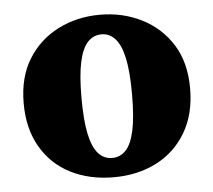

<svg xmlns="http://www.w3.org/2000/svg" viewBox="-44 -563 694 625"><g transform="rotate(-5 303.5 -250.5)"><path d="M304 15Q225 15 163.5 -16Q102 -47 67 -107Q32 -167 32 -250Q32 -335 68.5 -394Q105 -453 167 -484.5Q229 -516 304 -516Q378 -516 440 -485Q502 -454 539 -395.5Q576 -337 576 -252Q576 -168 540.5 -108Q505 -48 443.5 -16.5Q382 15 304 15ZM304 -48Q330 -48 348.5 -67.5Q367 -87 376.5 -131Q386 -175 386 -249Q386 -323 376.5 -367Q367 -411 348.5 -431.5Q330 -452 304 -452Q277 -452 258.5 -432Q240 -412 230.5 -368.5Q221 -325 221 -251Q221 -178 230.5 -133.5Q240 -89 258.5 -68.5Q277 -48 304 -48Z"/></g></svg>

Font: Source Serif 4 ExtraBold
Style: Regular
Weight: 800
Designer: Frank Grießhammer
Foundry: Adobe Systems Incorporated
Version: Version 4.004;hotconv 1.0.116;makeotfexe 2.5.65601